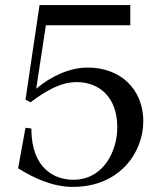

<svg xmlns="http://www.w3.org/2000/svg" viewBox="-20 -722 639 753"><path d="M103 -218 80 -221 51 -62C112 -24 186 11 266 11C451 11 542 -126 542 -246C542 -372 453 -457 324 -457C253 -457 180 -423 122 -374L160 -623H491V-702H135L80 -331L100 -321C164 -369 220 -400 281 -400C371 -400 440 -339 440 -223C440 -132 388 -17 267 -17C195 -17 103 -60 103 -218Z"/></svg>

Font: Ortica Linear
Style: Regular
Weight: 400
Designer: Benedetta Bovani
Foundry: Collletttivo
Version: Version 2.000;Glyphs 3.1.2 (3151)